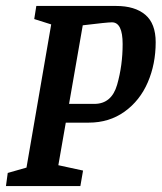

<svg xmlns="http://www.w3.org/2000/svg" viewBox="-22 -625 543 645"><path d="M501 -483Q501 -410 474.5 -348.5Q448 -287 396.5 -250Q345 -213 276 -213H199L174 -70L257 -52L248 0H-2L4 -44L67 -62L150 -543L93 -561L100 -605H368Q431 -605 466 -575.5Q501 -546 501 -483ZM390 -477Q390 -550 354 -550Q338 -550 256 -540L210 -276H295Q353 -276 371.5 -340.5Q390 -405 390 -477Z"/></svg>

Font: Grenze Medium
Style: Italic
Weight: 500
Italic angle: -10°
Designer: Renata Polastri
Foundry: Omnibus-Type
Version: Version 1.002; ttfautohint (v1.8)